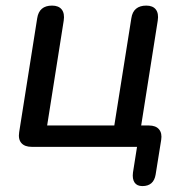

<svg xmlns="http://www.w3.org/2000/svg" viewBox="-20 -514 645 672"><path d="M445.4 89.8 459.6 0H91.4Q66.5 0 54.9 -13.3Q43.2 -26.5 47.1 -51.4L110.2 -450.2Q117 -494.4 162.2 -494.4Q185.3 -494.4 196.1 -480.7Q206.8 -467 203 -441.8L145 -74.8H380.1L439.7 -450.2Q443 -472.5 456.2 -483.4Q469.4 -494.4 491.9 -494.4Q515 -494.4 525.5 -480.7Q536 -467 532.1 -441.8L470.8 -53.7L447.6 -74.8H501Q525.3 -74.8 536.6 -61.3Q548 -47.7 544.1 -24L524.7 97Q518 137.3 478.3 137.3Q459.3 137.3 450.9 124.7Q442.5 112.1 445.4 89.8Z"/></svg>

Font: SN Pro Thin
Style: Italic
Weight: 200
Italic angle: -9°
Designer: Tobias Whetton
Foundry: Supernotes
Version: Version 1.003;Glyphs 3.3 (3324)